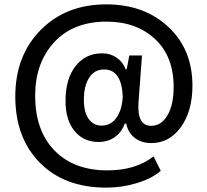

<svg xmlns="http://www.w3.org/2000/svg" viewBox="-20 -758 948 879"><path d="M467 101Q275 101 162.5 -13Q50 -127 50 -316Q50 -503 166 -620.5Q282 -738 467 -738Q640 -738 750.5 -635Q861 -532 861 -366Q861 -249 808 -176Q755 -103 673 -103Q627 -103 596.5 -127Q566 -151 558 -192H551Q537 -152 505 -130Q473 -108 431 -108Q363 -108 321.5 -158Q280 -208 280 -296Q280 -397 326 -455.5Q372 -514 448 -514Q485 -514 514 -494Q543 -474 555 -441H560L572 -504H630L614 -288Q607 -182 672 -182Q719 -182 747 -230.5Q775 -279 775 -360Q775 -500 689.5 -579.5Q604 -659 468 -659Q315 -659 228 -564.5Q141 -470 141 -320Q141 -160 229.5 -69Q318 22 472 22Q601 22 683 -42L716 24Q676 59 607.5 80Q539 101 467 101ZM445 -183Q488 -183 513.5 -219.5Q539 -256 542 -317Q536 -440 457 -440Q412 -440 388 -402Q364 -364 364 -301Q364 -244 386 -213.5Q408 -183 445 -183Z"/></svg>

Font: Mona Sans SemiBold
Style: Regular
Weight: 600
Designer: Deni Anggara
Foundry: GitHub
Version: Version 2.000;Glyphs 3.2.3 (3260)